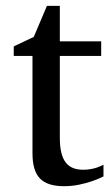

<svg xmlns="http://www.w3.org/2000/svg" viewBox="-20 -623 380 655"><path d="M333 -21Q314.5 -11.7 292.5 -4.4Q273.9 2 249.5 7.1Q225.1 12.2 198.2 12.2Q141.6 12.2 116.2 -14.2Q90.8 -40.5 90.8 -100.1V-432.1H26.9V-464.8L95.2 -497.1L140.1 -603H184.1V-481.9H325.2V-432.1H184.1V-152.8Q184.1 -123 189.2 -102.3Q194.3 -81.5 204.3 -68.6Q214.4 -55.7 229.2 -49.8Q244.1 -43.9 264.2 -43.9Q278.8 -43.9 291.3 -46.4Q303.7 -48.8 313 -52.2Q323.7 -56.2 333 -61Z"/></svg>

Font: Charis SIL Am
Style: Regular
Weight: 400
Foundry: SIL International
Version: Version 5.000